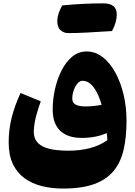

<svg xmlns="http://www.w3.org/2000/svg" viewBox="-20 -811 805 1144"><path d="M733.9 -90.3Q733.9 4.4 717 79.1Q700.2 153.8 658.4 205.8Q616.7 257.8 542.7 285.2Q468.8 312.5 354.5 312.5Q288.6 312.5 230.2 298.1Q171.9 283.7 127.2 251.7Q82.5 219.7 57.1 167Q31.7 114.3 31.7 37.6Q31.7 -40.5 50 -112.1Q68.4 -183.6 102.5 -256.8L222.7 -207.5Q208 -166 195.6 -120.8Q183.1 -75.7 181.2 -27.8Q181.2 9.8 199 32.5Q216.8 55.2 246.8 66.9Q276.9 78.6 313.5 82.8Q350.1 86.9 387.2 86.9Q456.5 86.9 514.9 71.8Q573.2 56.6 619.6 24.4Q619.1 3.4 616.2 -18.1Q587.4 -4.9 549.6 2.9Q511.7 10.7 466.3 10.7Q383.8 10.7 338.9 -31.7Q293.9 -74.2 293.9 -158.7Q293.9 -216.8 307.1 -277.6Q320.3 -338.4 346.2 -389.9Q372.1 -441.4 409.7 -472.9Q447.3 -504.4 496.1 -504.4Q548.3 -504.4 591.8 -470.7Q635.3 -437 667.2 -378.7Q699.2 -320.3 716.6 -246.1Q733.9 -171.9 733.9 -90.3ZM585.4 -186.5Q568.4 -249 539.1 -289.3Q509.8 -329.6 471.2 -329.6Q454.6 -329.6 440.7 -312.5Q426.8 -295.4 418.7 -271.2Q410.6 -247.1 410.6 -225.1Q410.6 -197.3 431.9 -187Q453.1 -176.8 488.3 -176.8Q512.7 -176.8 538.1 -179.4Q563.5 -182.1 585.4 -186.5ZM647.5 -626Q472.7 -613.8 386.7 -613.8Q360.4 -613.8 340.8 -630.9Q321.3 -647.9 321.3 -686.8Q321.3 -725.6 350.6 -778.8Q477.5 -791 595.7 -791Q675.8 -791 675.8 -725.1Q675.8 -678.7 647.5 -626Z"/></svg>

Font: Pinar DS4-ExtraBold
Style: Regular
Weight: 800
Designer: Amin Abedi
Version: Version 2.000